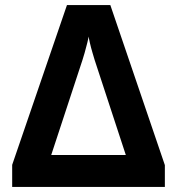

<svg xmlns="http://www.w3.org/2000/svg" viewBox="-20 -737 698 757"><path d="M415 -717 630 -86V0H28V-87L244 -717ZM476 -126 353 -501Q351 -508 345 -528Q339 -548 334.5 -567.5Q330 -587 329 -593Q329 -587 324 -567.5Q319 -548 313.5 -528Q308 -508 305 -500L182 -126Z"/></svg>

Font: Noto IKEA Simplified Chinese
Style: Bold
Weight: 700
Designer: Monotype Design Team
Foundry: Monotype Imaging Inc.
Version: Version 1.100